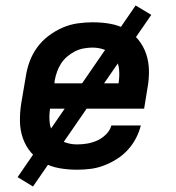

<svg xmlns="http://www.w3.org/2000/svg" viewBox="-20 -609 640 698"><path d="M260 8Q227 8 196 2.5Q165 -3 138.5 -17.5Q112 -32 92.5 -55Q73 -78 63 -107Q53 -136 52.5 -168Q52 -200 57 -232L74 -332Q78 -359 88 -386Q98 -413 115.5 -437Q133 -461 157 -479Q181 -497 207.5 -508.5Q234 -520 262 -524Q290 -528 317 -528Q350 -528 381 -522.5Q412 -517 438 -502.5Q464 -488 483 -464.5Q502 -441 511.5 -412.5Q521 -384 521.5 -352Q522 -320 516 -288L504 -214H162Q158 -189 160.5 -164.5Q163 -140 176.5 -121Q190 -102 212.5 -93Q235 -84 260 -84Q278 -84 296.5 -87Q315 -90 333 -98Q351 -106 365.5 -120.5Q380 -135 385 -153H492Q486 -129 474 -106Q462 -83 444 -63.5Q426 -44 403.5 -30Q381 -16 357 -7Q333 2 308.5 5Q284 8 260 8ZM178 -306H411Q415 -331 413 -355.5Q411 -380 398.5 -399Q386 -418 363.5 -427Q341 -436 316 -436Q301 -436 284.5 -433Q268 -430 253 -422.5Q238 -415 224.5 -403.5Q211 -392 202 -378Q193 -364 187.5 -348.5Q182 -333 179 -317ZM100 69 44 35 473 -589 530 -555Z"/></svg>

Font: Iosevka SS04 SmBd Ex Obl
Style: Regular
Weight: 600
Width: 7
Italic angle: -9°
Monospace: yes
Designer: Belleve Invis
Foundry: Belleve Invis
Version: Version 19.0.0; ttfautohint (v1.8.4)